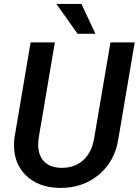

<svg xmlns="http://www.w3.org/2000/svg" viewBox="-20 -921 688 952"><path d="M647.9 -710.9 567.4 -235.8Q550.8 -122.1 470 -54.7Q389.2 12.7 274.4 10.7Q168 8.8 106.2 -53.7Q44.4 -116.2 49.8 -216.8L51.3 -235.4L131.8 -710.9H252L171.4 -234.9Q162.6 -167 191.4 -128.9Q220.2 -90.8 280.3 -88.9Q346.2 -86.9 390.1 -124.5Q434.1 -162.1 446.3 -232.4L527.8 -710.9ZM453.1 -753.4H364.7L259.8 -901.4H383.8Z"/></svg>

Font: RobotoDraft Medium
Style: Italic
Weight: 500
Italic angle: -12°
Version: Version 2.001152; 2014